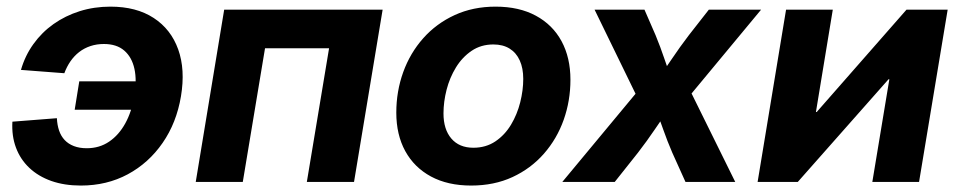

<svg xmlns="http://www.w3.org/2000/svg" viewBox="-20 -559 2944 590"><path d="M228.5 11.2Q177.7 11.2 137.7 -2.9Q97.7 -17.1 70.1 -43.2Q42.5 -69.3 29.1 -105.2Q15.6 -141.1 18.1 -185.1L154.8 -195.8Q155.8 -174.8 161.6 -157.7Q167.5 -140.6 178.7 -128.7Q189.9 -116.7 207 -110.1Q224.1 -103.5 246.6 -103.5Q285.6 -103.5 315.4 -123.8Q345.2 -144 365 -179.9Q384.8 -215.8 392.6 -263.7Q400.9 -311.5 393.1 -347.4Q385.3 -383.3 361.8 -403.6Q338.4 -423.8 299.3 -423.8Q277.3 -423.8 258.1 -417.5Q238.8 -411.1 223.4 -399.2Q208 -387.2 196.5 -370.6Q185.1 -354 177.7 -334L44.4 -344.2Q57.1 -388.2 82.8 -423.8Q108.4 -459.5 144.5 -485.1Q180.7 -510.7 225.1 -524.7Q269.5 -538.6 319.3 -538.6Q398.9 -538.6 452.1 -503.9Q505.4 -469.2 527.6 -407.2Q549.8 -345.2 536.1 -263.2Q522.5 -181.6 479.7 -119.9Q437 -58.1 372.6 -23.4Q308.1 11.2 228.5 11.2ZM396.5 -221.7H209.5L223.6 -309.1H411.1Z M1155.8 -529.3 1067.9 0H922.9L991.2 -410.6H794.4L726.1 0H581.5L668.9 -529.3Z M1427.7 11.2Q1356 11.2 1304.4 -16.6Q1252.9 -44.4 1225.3 -94.7Q1197.8 -145 1197.8 -212.9Q1197.8 -278.3 1219 -337.2Q1240.2 -396 1280.5 -441.4Q1320.8 -486.8 1377.2 -512.7Q1433.6 -538.6 1502.9 -538.6Q1575.2 -538.6 1626.7 -510.7Q1678.2 -482.9 1705.6 -432.4Q1732.9 -381.8 1732.9 -314Q1732.9 -249.5 1712.2 -190.9Q1691.4 -132.3 1651.4 -86.7Q1611.3 -41 1554.9 -14.9Q1498.5 11.2 1427.7 11.2ZM1434.6 -105Q1473.1 -105 1502.2 -124.5Q1531.2 -144 1550.3 -175.8Q1569.3 -207.5 1578.6 -244.6Q1587.9 -281.7 1587.9 -316.4Q1587.9 -349.6 1577.1 -373.3Q1566.4 -397 1545.9 -409.7Q1525.4 -422.4 1496.1 -422.4Q1458 -422.4 1429.2 -402.8Q1400.4 -383.3 1381.1 -351.8Q1361.8 -320.3 1352.3 -283.2Q1342.8 -246.1 1342.8 -210.4Q1342.8 -161.6 1366.9 -133.3Q1391.1 -105 1434.6 -105Z M1708 0 1969.2 -314.5 1953.6 -228.5 1807.1 -529.3H1960.4L1994.6 -450.7Q2009.8 -413.6 2021.7 -378.2Q2033.7 -342.8 2046.4 -308.6H1996.1Q2021 -342.8 2044.7 -378.2Q2068.4 -413.6 2096.7 -450.7L2158.2 -529.3H2318.8L2068.8 -228L2084.5 -313.5L2239.3 0H2086.4L2045.9 -89.8Q2030.3 -126 2018.1 -160.9Q2005.9 -195.8 1992.7 -229.5H2039.6Q2015.6 -195.8 1991.9 -160.9Q1968.3 -126 1940.4 -89.8L1869.1 0Z M2804.2 0H2660.6L2712.9 -315.4H2710.4L2431.6 0H2308.1L2395.5 -529.3H2539.1L2487.3 -214.8H2489.7L2765.6 -529.3H2892.1Z"/></svg>

Font: Inter 24pt
Style: Bold Italic
Weight: 700
Italic angle: -9.3988°
Version: Version 4.001;git-66647c0bb